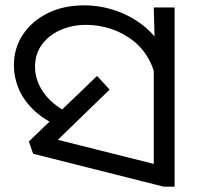

<svg xmlns="http://www.w3.org/2000/svg" viewBox="-20 -686 735 718"><path d="M192 -217Q139 -242 103 -277.5Q67 -313 49.5 -355Q32 -397 32 -442Q32 -506 65.5 -556.5Q99 -607 158 -636.5Q217 -666 295 -666Q355 -666 413.5 -646Q472 -626 520.5 -586.5Q569 -547 597.5 -487Q626 -427 626 -347L565 -344Q565 -408 541.5 -455Q518 -502 479.5 -532.5Q441 -563 395 -578Q349 -593 303 -593Q249 -593 205.5 -573.5Q162 -554 136.5 -519Q111 -484 111 -436Q111 -387 141.5 -342Q172 -297 233 -265L192 -217ZM555 -482 559 -510 555 -658H633V12H592L104 -111L88 -157L343 -402L390 -351L160 -128L153 -174L615 -58L555 -6Z"/></svg>

Font: uoriya05
Style: Book
Weight: 400
Designer: Jelle Bosma - Monotype Design Team
Foundry: Monotype Imaging Inc.
Version: Version 2.003